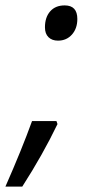

<svg xmlns="http://www.w3.org/2000/svg" viewBox="-69 -569 342 718"><path d="M142.1 -116.2 146 -105Q90.8 9.8 14.2 128.9H-48.8Q12.7 -10.7 50.8 -116.2ZM99.1 -466.8Q99.1 -504.4 118.7 -526.6Q138.2 -548.8 172.9 -548.8Q220.2 -548.8 220.2 -498Q220.2 -462.4 200 -439.7Q179.7 -417 147.9 -417Q125.5 -417 112.3 -429.9Q99.1 -442.9 99.1 -466.8Z"/></svg>

Font: CAA NEO Sans
Style: Italic
Weight: 400
Italic angle: -12°
Version: Version 1.10